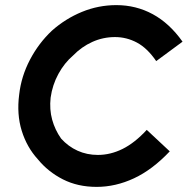

<svg xmlns="http://www.w3.org/2000/svg" viewBox="-20 -725 740 751"><path d="M358 6Q284 6 226 -23.5Q168 -53 128 -102Q85 -149 65 -213.5Q45 -278 55 -355Q63 -426 97 -491Q131 -556 183 -605Q236 -652 300.5 -678.5Q365 -705 435 -705Q512 -705 577.5 -669.5Q643 -634 694 -562L591 -486Q556 -537 515.5 -558.5Q475 -580 430 -580Q383 -580 341 -561Q299 -542 266 -508Q232 -479 208.5 -436Q185 -393 178 -343Q173 -297 184 -257Q195 -217 219 -183Q247 -152 283.5 -135.5Q320 -119 363 -119Q412 -119 459.5 -142.5Q507 -166 554 -217L644 -133Q576 -61 504 -27.5Q432 6 358 6Z"/></svg>

Font: Kulim Park
Style: Bold Italic
Weight: 700
Italic angle: -8°
Designer: Noponies / Dale Sattler
Foundry: Noponies
Version: Version 1.000; ttfautohint (v1.8.3)